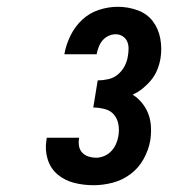

<svg xmlns="http://www.w3.org/2000/svg" viewBox="-20 -863 540 566"><path d="M256 -317Q226 -317 198.5 -324Q171 -331 150 -348.5Q129 -366 120.5 -393.5Q112 -421 117 -451L118 -457H213V-455Q211 -443 213 -432Q215 -421 222.5 -413Q230 -405 241 -401.5Q252 -398 263 -398Q275 -398 287 -403Q299 -408 308 -417.5Q317 -427 322 -438.5Q327 -450 329 -462Q332 -480 329 -496.5Q326 -513 316 -525Q306 -537 289 -541.5Q272 -546 255 -546L268 -626Q283 -626 299 -629.5Q315 -633 327.5 -643.5Q340 -654 347.5 -668.5Q355 -683 357 -698Q359 -709 359 -720.5Q359 -732 354.5 -741.5Q350 -751 341 -756.5Q332 -762 321 -762Q310 -762 299.5 -757Q289 -752 282 -743.5Q275 -735 271 -724.5Q267 -714 265 -704V-703H170V-705Q175 -732 188 -758.5Q201 -785 222.5 -805Q244 -825 272 -834Q300 -843 327 -843Q357 -843 385 -833Q413 -823 430 -801Q447 -779 452.5 -749.5Q458 -720 453 -690Q450 -673 443.5 -657Q437 -641 426 -627.5Q415 -614 401 -602.5Q387 -591 371 -584Q387 -574 399 -559Q411 -544 417.5 -526.5Q424 -509 425 -489Q426 -469 423 -449Q418 -421 403.5 -394.5Q389 -368 365 -350Q341 -332 312.5 -324.5Q284 -317 256 -317Z"/></svg>

Font: Iosevka Term Curly XBd Obl
Style: Regular
Weight: 800
Italic angle: -9°
Designer: Belleve Invis
Foundry: Belleve Invis
Version: Version 32.3.0